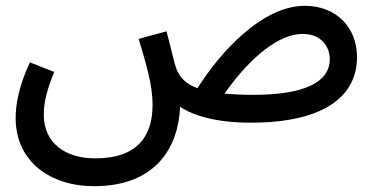

<svg xmlns="http://www.w3.org/2000/svg" viewBox="-20 -410 1292 662"><path d="M304 232C515 232 595 101 601 -42C646 -11 727 13 844 13C1109 13 1211 -86 1211 -213C1211 -316 1139 -390 1031 -390C885 -390 741 -233 661 -106C621 -120 600 -143 588 -173C580 -194 575 -225 554 -302L458 -276C483 -192 506 -120 506 -48C506 54 459 136 308 136C204 136 131 82 131 -14C131 -58 142 -101 167 -162L83 -195C43 -109 34 -46 34 -3C34 149 156 232 304 232ZM1024 -293C1088 -293 1117 -249 1117 -206C1117 -126 1029 -83 852 -83C814 -83 782 -85 754 -87C818 -179 924 -293 1024 -293Z"/></svg>

Font: Noto Sans Arabic UI SmCn Md
Style: Regular
Weight: 500
Width: 4
Designer: Monotype Design Team, Nadine Chahine and Nizar Qandah
Foundry: Monotype Imaging Inc.
Version: Version 2.010